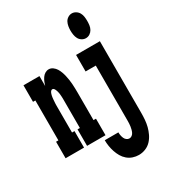

<svg xmlns="http://www.w3.org/2000/svg" viewBox="-237 -882 1069 1208"><g transform="rotate(-30 298.0 -278.5)"><path d="M-4 0V-120H13V-410H-4V-530H112V-458Q116 -472 121.5 -485Q127 -498 135.5 -510.5Q144 -523 156.5 -530.5Q169 -538 183 -538Q199 -538 212.5 -528Q226 -518 234 -505Q242 -492 247.5 -477Q253 -462 256.5 -446.5Q260 -431 262.5 -415Q265 -399 266 -383.5Q267 -368 267.5 -352Q268 -336 268 -320V-120H286V0H152V-120H169V-320Q169 -327 169 -333.5Q169 -340 168.5 -347Q168 -354 167.5 -360.5Q167 -367 166 -374Q165 -381 163 -387.5Q161 -394 158.5 -400.5Q156 -407 151.5 -412.5Q147 -418 141 -418Q134 -418 129.5 -412.5Q125 -407 122.5 -400.5Q120 -394 118.5 -387.5Q117 -381 116 -374Q115 -367 114.5 -360.5Q114 -354 113.5 -347Q113 -340 112.5 -333.5Q112 -327 112 -320V-120H130V0ZM485 -590Q470 -590 456.5 -598.5Q443 -607 436 -620.5Q429 -634 426.5 -649.5Q424 -665 424 -680Q424 -695 426.5 -710.5Q429 -726 436 -739.5Q443 -753 456.5 -761.5Q470 -770 485 -770Q500 -770 513.5 -761.5Q527 -753 534.5 -739.5Q542 -726 544 -710.5Q546 -695 546 -680Q546 -665 544 -649.5Q542 -634 534.5 -620.5Q527 -607 514 -598.5Q501 -590 485 -590ZM407 213Q385 213 364 206Q343 199 326 184.5Q309 170 298 151Q287 132 280 111Q273 90 269.5 68.5Q266 47 266 25H365Q365 36 367 47Q369 58 373.5 68.5Q378 79 387 86Q396 93 407 93Q417 93 425.5 86.5Q434 80 438.5 70.5Q443 61 445.5 51Q448 41 449.5 31Q451 21 451.5 10.5Q452 0 452 -10V-410H378V-530H551V-10Q551 15 549 40Q547 65 541 88.5Q535 112 524 135Q513 158 496 176Q479 194 455.5 203.5Q432 213 407 213Z"/></g></svg>

Font: Iosevka Slab Heavy Extended
Style: Regular
Weight: 900
Width: 7
Monospace: yes
Designer: Belleve Invis
Foundry: Belleve Invis
Version: Version 11.1.0; ttfautohint (v1.8.3)